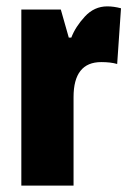

<svg xmlns="http://www.w3.org/2000/svg" viewBox="-20 -583 409 603"><path d="M204 -465H196L171 -553H47V0H211V-278Q211 -388 298 -388Q328 -388 348 -382L360 -557Q337 -563 317 -563Q276 -563 246.5 -531Q217 -499 204 -465Z"/></svg>

Font: Noto Sans Display Condensed Black
Style: Regular
Weight: 900
Width: 3
Designer: Monotype Design team
Foundry: Monotype Imaging Inc.
Version: 1.000